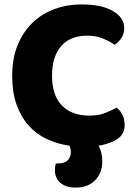

<svg xmlns="http://www.w3.org/2000/svg" viewBox="-20 -645 611 867"><path d="M541 -518Q541 -492 528 -473Q515 -454 498 -443Q472 -460 442.5 -472Q413 -484 374 -484Q297 -484 256 -436.5Q215 -389 215 -303Q215 -214 259.5 -168.5Q304 -123 383 -123Q424 -123 452.5 -134Q481 -145 507 -159Q524 -145 533.5 -125.5Q543 -106 543 -80Q543 -57 531 -38Q519 -19 490 -6Q479 -1 463 4Q447 9 425 13Q442 43 442 84Q442 135 410 168.5Q378 202 321 202Q279 202 253.5 181.5Q228 161 228 123Q228 106 232 93H242Q273 93 286.5 78Q300 63 300 41Q300 28 294 13Q238 5 190.5 -17.5Q143 -40 108.5 -79Q74 -118 54.5 -173.5Q35 -229 35 -303Q35 -381 59.5 -441Q84 -501 126.5 -542Q169 -583 226 -604Q283 -625 348 -625Q440 -625 490.5 -595Q541 -565 541 -518Z"/></svg>

Font: Baloo Paaji 2 ExtraBold
Style: Regular
Weight: 800
Designer: Shuchita Grover, Noopur Datye and Ek Type
Foundry: Ek Type
Version: Version 1.640;hotconv 1.0.111;makeotfexe 2.5.65597; ttfautoh